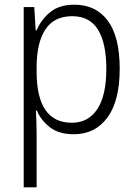

<svg xmlns="http://www.w3.org/2000/svg" viewBox="-20 -562 582 818"><path d="M297 -542Q389 -542 439.5 -473.5Q490 -405 490 -269Q490 -132 437.5 -61Q385 10 294 10Q231 10 192.5 -20Q154 -50 137 -91H133Q134 -69 135 -44Q136 -19 136 4V236H81V-532H126L132 -433H136Q155 -478 193.5 -510Q232 -542 297 -542ZM288 -493Q211 -493 174 -437.5Q137 -382 136 -280V-257Q136 -39 286 -39Q356 -39 394.5 -97Q433 -155 433 -269Q433 -378 397.5 -435.5Q362 -493 288 -493Z"/></svg>

Font: Noto Sans Kannada SemiCondensed Light
Style: Regular
Weight: 300
Width: 4
Designer: Jelle Bosma - Monotype Design Team
Foundry: Monotype Imaging Inc.
Version: Version 2.005; ttfautohint (v1.8.4.7-5d5b)